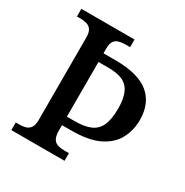

<svg xmlns="http://www.w3.org/2000/svg" viewBox="-165 -847 943 979"><g transform="rotate(30 306.5 -357.0)"><path d="M35 0V-45H56Q77 -45 93.5 -50Q110 -55 120 -70Q130 -85 130 -115V-599Q130 -630 120 -644.5Q110 -659 93.5 -664Q77 -669 56 -669H35V-714H348V-669H320Q301 -669 283.5 -664.5Q266 -660 256 -645.5Q246 -631 246 -600V-574H323Q453 -573 515 -521Q577 -469 577 -371Q577 -312 550.5 -261.5Q524 -211 463.5 -181Q403 -151 301 -151H246V-114Q247 -84 257 -69Q267 -54 284 -49.5Q301 -45 320 -45H348V0ZM291 -201Q349 -201 384.5 -216.5Q420 -232 436 -268.5Q452 -305 452 -367Q452 -450 419 -486.5Q386 -523 306 -523H246V-201Z"/></g></svg>

Font: Noto Serif Kannada Medium
Style: Regular
Weight: 500
Version: Version 2.003